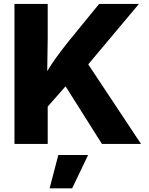

<svg xmlns="http://www.w3.org/2000/svg" viewBox="-20 -748 773 998"><path d="M184.1 -144V-305.2Q206.1 -346.2 227.1 -380.9Q248 -415.5 273.7 -450.9Q299.3 -486.3 333 -528.8L495.1 -727.5H702.1L396.5 -363.3L381.3 -368.2ZM55.2 0V-727.5H228V-548.8L225.1 -352.1L228 -268.1V0ZM509.8 0 313.5 -311 421.4 -439.5 712.9 0ZM237.8 231 283.2 57.6H438L355 231Z"/></svg>

Font: Inter 17pt ExtraBold
Style: Regular
Weight: 800
Version: Version 4.001;git-66647c0bb